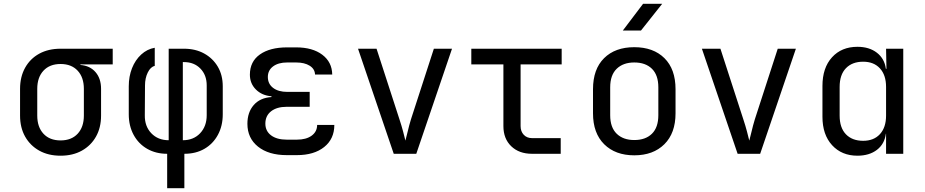

<svg xmlns="http://www.w3.org/2000/svg" viewBox="-20 -805 4840 1005"><path d="M297 10Q233 10 185.5 -16.5Q138 -43 111.5 -90Q85 -137 85 -200V-340Q85 -403 111.5 -450.5Q138 -498 185.5 -524Q233 -550 297 -550H570V-468H401V-465Q451 -461 480 -427.5Q509 -394 509 -340V-200Q509 -137 482.5 -90Q456 -43 408.5 -16.5Q361 10 297 10ZM297 -70Q354 -70 386.5 -105Q419 -140 419 -200V-340Q419 -400 386.5 -435Q354 -470 297 -470Q240 -470 207.5 -435Q175 -400 175 -340V-200Q175 -140 207.5 -105Q240 -70 297 -70Z M855 180V0Q796 0 750.5 -26Q705 -52 679.5 -99Q654 -146 654 -207V-353Q654 -405 671 -448Q688 -491 719 -519.5Q750 -548 790 -555V-460Q768 -455 753.5 -425.5Q739 -396 739 -358L738 -202Q737 -144 772 -107.5Q807 -71 863 -71V-550H943Q1003 -550 1048.5 -525Q1094 -500 1120 -456Q1146 -412 1146 -353V-207Q1146 -146 1120.5 -99Q1095 -52 1050 -26Q1005 0 945 0V180ZM937 -71Q993 -71 1027.5 -107.5Q1062 -144 1062 -202V-358Q1062 -412 1029 -446Q996 -480 943 -480H937Z M1534 7H1481Q1386 7 1330.5 -37.5Q1275 -82 1275 -157Q1275 -217 1308 -255Q1341 -293 1401 -297V-301Q1351 -305 1319.5 -336.5Q1288 -368 1288 -414Q1288 -483 1340.5 -520Q1393 -557 1483 -557H1530Q1616 -557 1667 -518.5Q1718 -480 1719 -415H1629Q1628 -444 1601 -461Q1574 -478 1530 -478H1483Q1437 -478 1409.5 -457.5Q1382 -437 1382 -402Q1382 -366 1409.5 -345Q1437 -324 1484 -324H1601V-246H1481Q1429 -246 1399 -222.5Q1369 -199 1369 -158Q1369 -119 1399 -96.5Q1429 -74 1481 -74H1534Q1583 -74 1611.5 -95Q1640 -116 1640 -151H1730Q1730 -78 1677 -35.5Q1624 7 1534 7Z M2041 0 1854 -550H1951L2071 -180Q2082 -147 2090 -116.5Q2098 -86 2102 -69Q2107 -86 2114 -116.5Q2121 -147 2131 -180L2251 -550H2346L2159 0Z M2765 0Q2697 0 2656 -39.5Q2615 -79 2615 -145V-468H2447V-550H2920V-468H2705V-145Q2705 -117 2721.5 -99.5Q2738 -82 2765 -82H2915V0Z M3300 8Q3201 8 3142.5 -50Q3084 -108 3084 -212V-338Q3084 -443 3142 -500.5Q3200 -558 3300 -558Q3400 -558 3458 -500.5Q3516 -443 3516 -338V-212Q3516 -108 3457.5 -50Q3399 8 3300 8ZM3300 -72Q3359 -72 3392.5 -105Q3426 -138 3426 -202V-348Q3426 -412 3392.5 -445Q3359 -478 3300 -478Q3242 -478 3208 -445Q3174 -412 3174 -348V-202Q3174 -138 3208 -105Q3242 -72 3300 -72ZM3240 -645 3346 -785H3446L3335 -645Z M3841 0 3654 -550H3751L3871 -180Q3882 -147 3890 -116.5Q3898 -86 3902 -69Q3907 -86 3914 -116.5Q3921 -147 3931 -180L4051 -550H4146L3959 0Z M4468 10Q4386 10 4335.5 -45Q4285 -100 4285 -194V-355Q4285 -450 4335 -505Q4385 -560 4468 -560Q4530 -560 4570 -529Q4610 -498 4617 -445H4620L4618 -550H4708V0H4618V-105H4617Q4610 -51 4570 -20.5Q4530 10 4468 10ZM4498 -68Q4554 -68 4586 -103Q4618 -138 4618 -200V-350Q4618 -412 4586 -447Q4554 -482 4498 -482Q4441 -482 4408 -448Q4375 -414 4375 -350V-200Q4375 -136 4408 -102Q4441 -68 4498 -68Z"/></svg>

Font: JetBrainsMonoNL NFM
Style: Regular
Weight: 400
Monospace: yes
Designer: Philipp Nurullin, Konstantin Bulenkov
Foundry: JetBrains
Version: Version 2.304; ttfautohint (v1.8.4.7-5d5b);Nerd Fonts 3.3.0